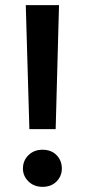

<svg xmlns="http://www.w3.org/2000/svg" viewBox="-20 -720 330 745"><path d="M94 -219 80 -700H209L196 -219ZM145 5Q112 5 90.5 -16Q69 -37 69 -66Q69 -97 90.5 -118Q112 -139 145 -139Q179 -139 199.5 -118Q220 -97 220 -66Q220 -37 199.5 -16Q179 5 145 5Z"/></svg>

Font: DM Sans 17pt SemiBold
Style: Regular
Weight: 600
Version: Version 4.004;gftools[0.9.30]